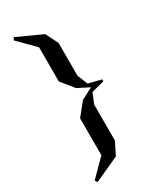

<svg xmlns="http://www.w3.org/2000/svg" viewBox="-239 -811 907 1101"><g transform="rotate(-30 215.0 -260.0)"><path d="M223.1 -230 298.8 -270 223.1 -308.1 155.8 -391.1V-617.2L49.8 -724.1L59.1 -740.2L224.1 -665L265.1 -583V-365.2L293 -297.9L377.9 -276.9V-264.2L293 -242.2L265.1 -174.8V63L224.1 145L59.1 220.2L49.8 204.1L155.8 97.2V-147Z"/></g></svg>

Font: Ortica Angular Bold
Style: Regular
Weight: 700
Designer: Benedetta Bovani
Foundry: Collletttivo
Version: Version 2.000;Glyphs 3.1.2 (3151)